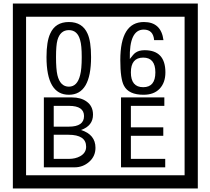

<svg xmlns="http://www.w3.org/2000/svg" viewBox="-20 -980 1195 1090"><path d="M1103 90H53V-960H1103ZM1028 15V-885H128V15ZM497 -656Q497 -442 371 -442Q244 -442 244 -656Q244 -744 265 -789Q294 -855 371 -855Q448 -855 477 -789Q497 -745 497 -656ZM444 -656Q444 -723 435 -752Q420 -809 371 -809Q322 -809 306 -752Q298 -723 298 -656Q298 -587 306 -553Q322 -488 371 -488Q419 -488 435 -554Q444 -587 444 -656ZM919 -569Q919 -511 886.5 -476.5Q854 -442 795 -442Q711 -442 684 -493Q663 -531 663 -639Q663 -855 797 -855Q895 -855 908 -752H855Q850 -812 796 -812Q713 -812 717 -645Q738 -673 748 -680Q768 -695 801 -695Q919 -695 919 -569ZM862 -569Q862 -653 793 -653Q723 -653 723 -569Q723 -485 793 -485Q862 -485 862 -569ZM522 -141Q522 -93 486.5 -61.5Q451 -30 403 -30H229V-427H388Q439 -427 471 -404Q508 -378 508 -329Q508 -266 440 -242Q522 -216 522 -141ZM457 -321Q457 -379 372 -379H285V-261H371Q457 -261 457 -321ZM469 -147Q469 -215 368 -215H285V-78H371Q408 -78 435 -93Q469 -112 469 -147ZM918 -30H667V-427H913V-379H723V-257H907V-209H723V-78H918Z"/></svg>

Font: Unicode BMP Fallback SIL
Style: Regular
Weight: 400
Foundry: NRSI, SIL International
Version: Version 5.1 Based on Unicode 5.1